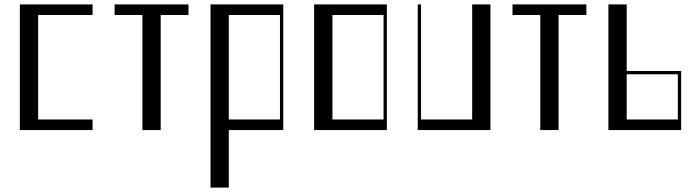

<svg xmlns="http://www.w3.org/2000/svg" viewBox="-20 -590 3160 871"><path d="M70 -570H400V-522H153V-48H400V0H70Z M835 -570V-522H709V0H626V-522H500V-570Z M935 -570H1265V0H1018V261H935ZM1250 -48V-522H1018V-48Z M1405 -570H1735V0H1405ZM1720 -48V-522H1488V-48Z M1875 -570H1890V-48H2122V-570H2205V0H1875Z M2640 -570V-522H2514V0H2431V-522H2305V-570Z M3070 -268V0H2740V-570H2823V-268ZM3055 -48V-253H2823V-48Z"/></svg>

Font: Facade Sud
Style: Regular
Weight: 100
Designer: Éléonore Fines
Foundry: Velvetyne Type Foundry
Version: Version 1.001;Glyphs 3.2 (3202)